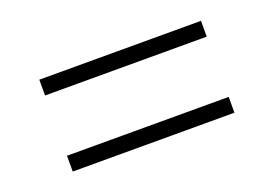

<svg xmlns="http://www.w3.org/2000/svg" viewBox="-50 -543 701 491"><g transform="rotate(-20 300.0 -297.0)"><path d="M80 -422H520V-379H80ZM80 -215H520V-172H80Z"/></g></svg>

Font: Kreadon
Style: Regular
Weight: 400
Designer: kohakuno
Foundry: StudioGnu
Version: Version 1.000;Glyphs 3.1.2 (3151)